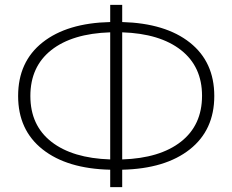

<svg xmlns="http://www.w3.org/2000/svg" viewBox="-20 -742 949 784"><path d="M479 -49V22H430V-49Q254 -53 154 -132Q54 -211 54 -350Q54 -490 154 -569Q254 -648 430 -652V-722H479V-652Q656 -647 755.5 -568Q855 -489 855 -350Q855 -211 755 -132Q655 -53 479 -49ZM479 -91Q633 -96 719 -163.5Q805 -231 805 -351Q805 -470 719 -537.5Q633 -605 479 -610ZM430 -91V-610Q275 -605 189.5 -537.5Q104 -470 104 -350Q104 -230 190 -163Q276 -96 430 -91Z"/></svg>

Font: mBank Light
Style: Regular
Weight: 300
Designer: Julieta Ulanovsky
Foundry: Julieta Ulanovsky
Version: Version 7.200;PS 007.200;hotconv 1.0.88;makeotf.lib2.5.64775